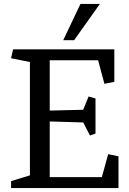

<svg xmlns="http://www.w3.org/2000/svg" viewBox="-20 -949 651 969"><path d="M354 -746H299L386 -929H484ZM526 -171 578 -160V0H36V-35L131 -64V-636L36 -655L46 -700H557V-536L507 -526L475 -645H231V-391L400 -395L427 -462L462 -452V-275L434 -265L400 -331L231 -336V-55H494Z"/></svg>

Font: Brawler
Style: Regular
Weight: 400
Designer: Oleg Frolov, Haley Fiege
Foundry: Oleg Frolov, Haley Fiege
Version: Version 1.101; ttfautohint (v1.8.3)